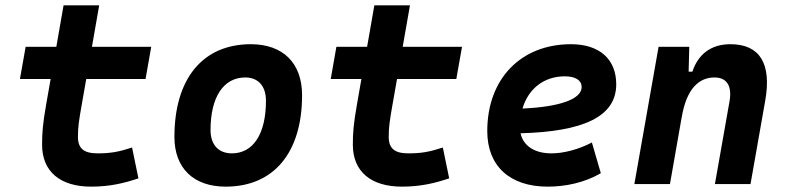

<svg xmlns="http://www.w3.org/2000/svg" viewBox="-20 -694 2970 724"><path d="M323.7 9.8C397 9.8 451.2 -4.4 502 -21.5L478 -137.7C427.2 -121.1 396.5 -115.7 347.7 -115.7C296.4 -115.7 273.9 -134.3 273.9 -177.7C273.9 -213.9 277.3 -238.3 288.6 -301.3L305.2 -396H528.8L550.3 -517.6H326.7L354 -673.8H219.7L192.4 -517.6H76.7L55.2 -396H170.9L154.3 -301.3C141.1 -226.1 138.7 -193.4 138.7 -148.4C138.7 -47.4 206.5 9.8 323.7 9.8Z M831.1 9.8C1012.2 9.8 1119.1 -118.2 1119.1 -335C1119.1 -456.1 1047.4 -527.3 925.8 -527.3C744.6 -527.3 637.7 -397.5 637.7 -177.7C637.7 -60.1 709.5 9.8 831.1 9.8ZM854.5 -115.7C803.7 -115.7 773.9 -148.4 773.9 -203.6C773.9 -328.1 822.8 -401.9 904.8 -401.9C954.1 -401.9 982.9 -369.1 982.9 -314C982.9 -189.5 935.1 -115.7 854.5 -115.7Z M1495.6 9.8C1568.8 9.8 1623 -4.4 1673.8 -21.5L1649.9 -137.7C1599.1 -121.1 1568.4 -115.7 1519.5 -115.7C1468.3 -115.7 1445.8 -134.3 1445.8 -177.7C1445.8 -213.9 1449.2 -238.3 1460.4 -301.3L1477.1 -396H1700.7L1722.2 -517.6H1498.5L1525.9 -673.8H1391.6L1364.3 -517.6H1248.5L1227.1 -396H1342.8L1326.2 -301.3C1313 -226.1 1310.5 -193.4 1310.5 -148.4C1310.5 -47.4 1378.4 9.8 1495.6 9.8Z M2059.6 -115.7C1995.6 -115.7 1953.6 -143.6 1942.9 -191.4C2178.7 -197.8 2303.7 -253.4 2303.7 -376C2303.7 -471.2 2240.2 -527.3 2133.3 -527.3C1943.8 -527.3 1817.4 -396.5 1817.4 -199.7C1817.4 -67.9 1902.3 9.8 2045.4 9.8C2109.9 9.8 2183.6 -4.4 2245.6 -41L2211.9 -156.7C2162.6 -130.9 2106.4 -115.7 2059.6 -115.7ZM1950.2 -284.7C1972.2 -359.4 2031.2 -406.2 2109.9 -406.2C2150.4 -406.2 2173.3 -391.1 2173.3 -365.7C2173.3 -320.3 2091.3 -291 1950.2 -284.7Z M2372.1 0H2506.3L2550.3 -250.5V-249.5C2568.8 -363.8 2618.7 -401.9 2674.3 -401.9C2719.7 -401.9 2741.2 -371.1 2731 -312.5L2675.8 0H2810.1L2865.7 -315.4C2890.1 -454.6 2844.7 -527.3 2734.4 -527.3C2661.1 -527.3 2612.8 -489.7 2590.8 -423.8H2576.7L2579.1 -517.6H2463.4Z"/></svg>

Font: Cascadia Code
Style: Bold Italic
Weight: 700
Italic angle: -10°
Monospace: yes
Designer: Aaron Bell
Foundry: Saja Typeworks
Version: Version 2404.023